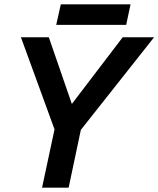

<svg xmlns="http://www.w3.org/2000/svg" viewBox="-20 -861 727 881"><path d="M328 -236 267 -328 543 -690H687ZM173 0 250 -360H371L295 0ZM242 -235 76 -690H204L329 -328ZM238 -747 259 -841H579L559 -747Z"/></svg>

Font: Radio Canada Big Medium
Style: Italic
Weight: 500
Italic angle: -12°
Designer: Étienne Aubert Bonn
Foundry: Coppers and Brasses
Version: Version 1.001